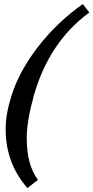

<svg xmlns="http://www.w3.org/2000/svg" viewBox="-20 -767 467 961"><path d="M117.2 174.3Q8.3 49.8 8.3 -120.1Q8.3 -195.8 36.6 -285.2Q75.2 -409.7 170.2 -532.5Q265.1 -655.3 394.5 -746.6L427.2 -704.6Q224.6 -556.6 148.4 -285.2Q113.8 -160.6 113.8 -75.7Q113.8 58.1 169.9 133.3Z"/></svg>

Font: Elstob 6pt
Style: Italic
Weight: 700
Italic angle: -20°
Designer: Peter S. Baker
Version: Version 1.015